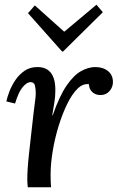

<svg xmlns="http://www.w3.org/2000/svg" viewBox="-20 -796 500 816"><path d="M98 0Q97 -12 96.5 -18.5Q96 -25 96 -33Q96 -52 97.5 -77.5Q99 -103 103 -140Q107 -177 113 -230Q119 -286 123 -318.5Q127 -351 129.5 -370Q132 -389 132 -399Q132 -418 128.5 -432.5Q125 -447 109 -447Q95 -447 77 -426.5Q59 -406 44 -356L7 -365Q11 -384 20.5 -408.5Q30 -433 46 -456.5Q62 -480 85 -495.5Q108 -511 139 -511Q179 -511 198 -484Q217 -457 215 -405Q215 -385 211 -360Q207 -335 202 -306H204Q233 -389 263.5 -433Q294 -477 325 -494Q356 -511 385 -511Q418 -511 439 -494Q460 -477 460 -447Q460 -426 445.5 -409Q431 -392 407 -392Q387 -392 373 -404Q359 -416 358 -438Q333 -442 309.5 -419Q286 -396 265.5 -354Q245 -312 229 -260Q213 -208 204 -154Q195 -100 195 -53Q195 -38 195.5 -25.5Q196 -13 197 0ZM244 -577 99 -740 128 -773 252 -662H254L390 -776L417 -744L248 -577Z"/></svg>

Font: Lora Medium
Style: Italic
Weight: 500
Italic angle: -3°
Designer: Olga Karpushina, Alexei Vanyashin (Cyrillic)
Foundry: Cyreal
Version: Version 3.004